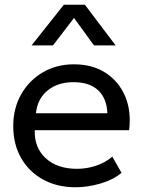

<svg xmlns="http://www.w3.org/2000/svg" viewBox="-20 -777 605 812"><path d="M300 15Q222 15 162.5 -17.5Q103 -50 69.5 -108.2Q36 -166.5 36 -244Q36 -319 69.5 -378Q103 -437 161 -471Q219 -505 292.5 -505Q372 -505 427.8 -468.2Q483.5 -431.5 509.8 -368.5Q536 -305.5 526 -226.5H127Q124.5 -153 173.2 -108Q222 -63 306 -63Q346.5 -63 385.8 -76Q425 -89 455 -114.5L494 -46Q457.5 -16 403.8 -0.5Q350 15 300 15ZM132 -298H434Q432 -360 395.5 -394.8Q359 -429.5 291 -429.5Q225 -429.5 181.8 -394.8Q138.5 -360 132 -298ZM113.5 -585 250 -757H339L469 -585H377.5L293 -701L204 -585Z"/></svg>

Font: Geologica Light
Style: Regular
Weight: 300
Designer: Sindre Bremnes, Frode Helland
Foundry: Monokrom Skriftforlag AS
Version: Version 1.010; ttfautohint (v1.8.4.7-5d5b);gftools[0.9.28]